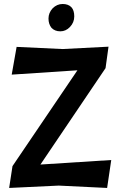

<svg xmlns="http://www.w3.org/2000/svg" viewBox="-20 -928 582 953"><path d="M241.2 -886.7Q262.7 -908.2 291 -908.2Q318.4 -908.2 334 -892.6Q348.6 -877 348.6 -846.7Q348.6 -816.4 327.1 -793.9Q306.6 -772.5 279.3 -772.5Q252 -772.5 235.4 -790Q220.7 -808.6 220.7 -835.9Q220.7 -864.3 241.2 -886.7ZM42 -103.5Q122.1 -222.7 364.3 -579.1Q282.2 -574.2 38.1 -557.6Q43.9 -591.8 62.5 -695.3Q119.1 -692.4 290 -684.6Q347.7 -687.5 518.6 -696.3Q515.6 -669.9 503.9 -589.8Q422.9 -469.7 180.7 -111.3Q268.6 -117.2 532.2 -133.8Q527.3 -98.6 511.7 4.9Q452.1 2 271.5 -6.8Q210 -3.9 25.4 4.9Q29.3 -22.5 42 -103.5Z"/></svg>

Font: Acme Polish
Style: Regular
Weight: 400
Designer: Juan Pablo del Peral
Version: Version 1.002